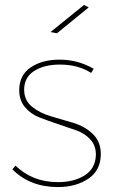

<svg xmlns="http://www.w3.org/2000/svg" viewBox="-20 -759 467 779"><path d="M321 -739 340 -729 211 -624 185 -629ZM350 -463Q297 -497 223 -497Q159 -497 118.5 -471Q78 -445 78 -395Q78 -352 110 -326Q142 -300 187.5 -287Q233 -274 279 -260Q325 -246 357 -215Q389 -184 389 -134Q389 -68 338.5 -34Q288 0 215 0Q102 0 30 -72L43 -87Q112 -20 215 -20Q280 -20 323.5 -47.5Q367 -75 369 -129Q370 -166 348 -191.5Q326 -217 291 -229.5Q256 -242 215.5 -255.5Q175 -269 140 -282.5Q105 -296 81.5 -324Q58 -352 58 -393Q58 -454 104.5 -485.5Q151 -517 222 -517Q296 -517 360 -480Z"/></svg>

Font: Montserrat arm Thin
Style: Regular
Weight: 250
Designer: Julieta Ulanovsky
Foundry: Julieta Ulanovsky
Version: Version 6.000;PS 006.000;hotconv 1.0.88;makeotf.lib2.5.64775